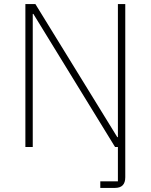

<svg xmlns="http://www.w3.org/2000/svg" viewBox="-20 -718 736 938"><path d="M104 0V-698H153L553 -48H556V-698H592V148Q592 200 542 200H470V168H556V0H542L143 -650H140V0Z"/></svg>

Font: IBM Plex Sans ExtLt
Style: Regular
Weight: 200
Designer: Mike Abbink, Paul van der Laan, Pieter van Rosmalen
Foundry: Bold Monday
Version: Version 3.005